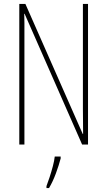

<svg xmlns="http://www.w3.org/2000/svg" viewBox="-20 -734 544 975"><path d="M427 0H397L105 -664H103Q104 -644 104 -617Q104 -590 104 -548V0H78V-714H109L400 -54H402Q402 -88 401.5 -123.5Q401 -159 401 -181V-714H427ZM288 71Q279 105 264 146Q249 187 229 221H216V211Q223 193 232 165.5Q241 138 248.5 109.5Q256 81 258 61H288Z"/></svg>

Font: Noto Sans Gujarati UI ExtraCondensed Thin
Style: Regular
Weight: 100
Width: 2
Designer: Jelle Bosma - Monotype Design Team, Universal Thirst
Foundry: Monotype Imaging Inc.
Version: Version 2.106; ttfautohint (v1.8.4.7-5d5b)